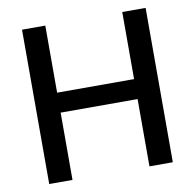

<svg xmlns="http://www.w3.org/2000/svg" viewBox="-81 -809 903 891"><g transform="rotate(-10 371.0 -363.5)"><path d="M189.6 -727.3V-411.2H552.2V-727.3H662.3V0H552.2V-317.1H189.6V0H79.9V-727.3Z"/></g></svg>

Font: Inter P Medium
Style: Regular
Weight: 500
Designer: Rasmus Andersson
Foundry: rsms
Version: Version 3.018;git-588b23468